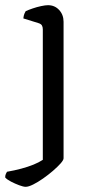

<svg xmlns="http://www.w3.org/2000/svg" viewBox="-55 -520 363 740"><path d="M44 200Q35 200 19 194Q3 188 -12.5 180Q-28 172 -35 164Q-35 156 -32.5 150.5Q-30 145 -28 142Q1 137 27 130Q53 123 74 114.5Q95 106 110 96V-407Q110 -416 106.5 -422Q103 -428 93 -431L35 -449Q36 -460 39 -467Q42 -474 44 -477Q55 -482 71 -487.5Q87 -493 103.5 -496.5Q120 -500 130 -500Q156 -500 173 -481.5Q190 -463 190 -436V90Q190 97 178.5 110Q167 123 149 138.5Q131 154 111 168Q91 182 73 191Q55 200 44 200Z"/></svg>

Font: Texturina 12pt Light
Style: Regular
Weight: 300
Designer: Guillermo Torres Carreño
Foundry: Omnibus-Type
Version: Version 1.002